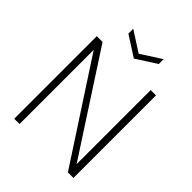

<svg xmlns="http://www.w3.org/2000/svg" viewBox="-245 -1019 1151 1151"><g transform="rotate(45 331.0 -443.0)"><path d="M80 0V-700H129L537 -72V-700H582V0H535L125 -629V0ZM332 -762 203 -845V-886L332 -803L461 -886V-845Z"/></g></svg>

Font: DM Sans 10pt ExtraLight
Style: Regular
Weight: 250
Version: Version 4.004;gftools[0.9.30]